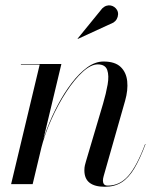

<svg xmlns="http://www.w3.org/2000/svg" viewBox="-20 -705 614 735"><path d="M381.5 10Q342.5 10 322.8 -5.5Q303 -21 303 -53Q303 -64 305 -72.2Q307 -80.5 309 -87L374.5 -308Q386 -347 392 -381.2Q398 -415.5 390.5 -437Q383 -458.5 354 -458.5Q328 -458.5 296.5 -429.8Q265 -401 233.8 -353.2Q202.5 -305.5 176.8 -248Q151 -190.5 136.5 -133H135.5Q144 -170 161 -214.8Q178 -259.5 201.8 -304.2Q225.5 -349 254 -386.5Q282.5 -424 313.5 -446.8Q344.5 -469.5 376.5 -469.5Q420 -469.5 441.8 -448.8Q463.5 -428 467 -394Q470.5 -360 459 -319.5L377 -31.5Q375.5 -27 374.8 -22.2Q374 -17.5 374 -13.5Q374 -5.5 378 0Q382 5.5 393 5.5Q438 5.5 470.8 -31.5Q503.5 -68.5 535.5 -153.5L537 -153Q515.5 -95.5 493.8 -59.5Q472 -23.5 445.2 -6.8Q418.5 10 381.5 10ZM22.5 0 132 -458H60V-460H215L105 0ZM278 -556 277 -557 371.5 -673Q379.5 -680.5 387.8 -683Q396 -685.5 403.8 -684Q411.5 -682.5 417.8 -678Q424 -673.5 427.5 -667.5Q432.5 -659.5 432 -649.8Q431.5 -640 426.8 -631.8Q422 -623.5 414 -618.5Z"/></svg>

Font: Bodoni Moda 96pt
Style: Italic
Weight: 400
Italic angle: -13°
Version: Version 2.004